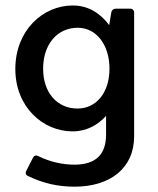

<svg xmlns="http://www.w3.org/2000/svg" viewBox="-20 -497 589 715"><path d="M394.5 -451.2 386.7 -403.3C354.5 -446.3 310.5 -476.6 251 -476.6C139.6 -476.6 37.1 -383.8 37.1 -240.2C37.1 -98.6 139.6 -7.8 250 -7.8C302.7 -7.8 343.8 -31.2 375 -65.4V3.9C375 76.2 338.9 116.2 256.8 116.2C214.8 116.2 167 106.4 124 85C115.2 80.1 107.4 81.1 102.5 90.8L78.1 138.7C73.2 148.4 76.2 155.3 85.9 159.2C140.6 185.5 195.3 198.2 257.8 198.2C389.6 198.2 479.5 129.9 479.5 10.7V-449.2C479.5 -459 473.6 -464.8 463.9 -464.8H412.1C403.3 -464.8 396.5 -460 394.5 -451.2ZM268.6 -92.8C192.4 -92.8 140.6 -152.3 140.6 -241.2C140.6 -331.1 192.4 -393.6 269.5 -393.6C338.9 -393.6 387.7 -330.1 387.7 -241.2C387.7 -152.3 338.9 -92.8 268.6 -92.8Z"/></svg>

Font: Ed Sans Neue Medium
Style: Regular
Weight: 500
Designer: Stephen Hutchings
Version: Version 1.004;PS 001.004;hotconv 1.0.88;makeotf.lib2.5.64775